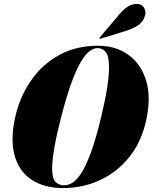

<svg xmlns="http://www.w3.org/2000/svg" viewBox="-20 -944 774 974"><path d="M477.5 -712Q566 -712 630 -666.8Q694 -621.5 720.5 -537.8Q747 -454 722.5 -338Q698.5 -225.5 636.5 -148Q574.5 -70.5 487.2 -30.2Q400 10 301 10Q202.5 10 137.8 -34Q73 -78 52 -163.2Q31 -248.5 62.5 -372Q87.5 -466 143 -543.2Q198.5 -620.5 282.8 -666.2Q367 -712 477.5 -712ZM305.5 -4Q326 -4 347.8 -17Q369.5 -30 393.2 -67Q417 -104 442.5 -174Q468 -244 495 -358Q515 -442 524 -501.5Q533 -561 533 -600.5Q533.5 -657 517.5 -678.5Q501.5 -700 475 -700Q456.5 -700 435.5 -685.2Q414.5 -670.5 391.8 -633Q369 -595.5 343.8 -527.5Q318.5 -459.5 291 -353Q267 -259.5 256 -196.5Q245 -133.5 244.5 -93.5Q244 -40.5 260.8 -22.2Q277.5 -4 305.5 -4ZM586.5 -872.5Q629.5 -924 673 -924Q699.5 -924 710.5 -905.2Q721.5 -886.5 716.5 -868Q707.5 -833 679.8 -815.2Q652 -797.5 622.5 -788.5L490.5 -748Q485.5 -746.5 484.5 -749Q483.5 -751.5 487 -755Z"/></svg>

Font: Fraunces 144pt S000 Black
Style: Italic
Weight: 900
Italic angle: -16°
Version: Version 1.000; ttfautohint (v1.8.3)